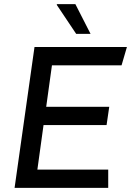

<svg xmlns="http://www.w3.org/2000/svg" viewBox="-20 -915 638 935"><path d="M347 -895H258L256 -892L351 -750H421ZM598 -686H148L51 0H507V-89H162L192 -306H499L512 -395H205L233 -597H572Z"/></svg>

Font: Chivo
Style: Italic
Weight: 400
Italic angle: -8°
Designer: Hector Gatti
Foundry: Omnibus-Type
Version: Version 1.003;PS 001.003;hotconv 1.0.70;makeotf.lib2.5.58329